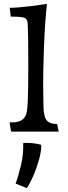

<svg xmlns="http://www.w3.org/2000/svg" viewBox="-20 -675 347 985"><path d="M37 0 29 -47H39Q77 -47 95.5 -61.5Q114 -76 118 -105Q121 -122 122.5 -156Q124 -190 124.5 -231.5Q125 -273 125 -310.5Q125 -348 125 -372Q125 -419 124.5 -465.5Q124 -512 122 -554Q121 -580 100.5 -585Q80 -590 35 -590L30 -635Q51 -635 79.5 -637.5Q108 -640 137.5 -643.5Q167 -647 189.5 -650.5Q212 -654 221 -655Q216 -613 212 -555Q208 -497 205.5 -432.5Q203 -368 202 -306.5Q201 -245 202 -196L203 -132Q204 -75 220 -57Q236 -39 269 -39H273L281 0ZM118 290 60 267Q74 229 87.5 173Q101 117 99 59Q104 58 109.5 58Q115 58 120 58Q139 58 158.5 61Q178 64 192 68Q192 101 180.5 143Q169 185 152 224.5Q135 264 118 290Z"/></svg>

Font: Maname
Style: Regular
Weight: 400
Designer: Pathum Egodawatta
Foundry: mooniak
Version: Version 1.000; ttfautohint (v1.8.4.7-5d5b)